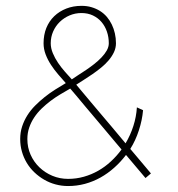

<svg xmlns="http://www.w3.org/2000/svg" viewBox="-20 -622 607 654"><path d="M494.1 -31.2Q489.7 -36.6 480 -48.1Q470.2 -59.6 459.2 -72.8Q448.2 -85.9 438.2 -97.7Q428.2 -109.4 423.8 -114.7Q441.9 -143.6 453.1 -178.2Q464.4 -212.9 467.3 -246.6L446.3 -256.3Q444.3 -224.1 434.3 -192.9Q424.3 -161.6 407.7 -133.8Q400.9 -142.1 387.7 -157.7Q374.5 -173.3 358.2 -192.9Q341.8 -212.4 323.7 -233.6Q305.7 -254.9 289.3 -274.4Q272.9 -293.9 259.8 -309.6Q246.6 -325.2 239.7 -333.5Q251.5 -341.3 265.9 -350.3Q280.3 -359.4 295.2 -369.6Q310.1 -379.9 324.5 -391.6Q338.9 -403.3 350.1 -416.5Q361.3 -429.7 368.2 -444.3Q375 -459 375 -474.6Q375 -492.2 371.3 -508.3Q367.7 -524.4 360.8 -538.6Q354 -552.7 344 -564.5Q334 -576.2 320.8 -584.5Q307.6 -592.8 292 -597.4Q276.4 -602.1 257.8 -602.1Q229.5 -602.1 205.8 -592.8Q182.1 -583.5 164.8 -566.9Q147.5 -550.3 137.9 -526.9Q128.4 -503.4 128.4 -474.6Q128.4 -455.1 135.5 -436.5Q142.6 -418 153.8 -400.9Q165 -383.8 178.5 -368.2Q191.9 -352.5 204.1 -338.9Q186.5 -328.6 168 -316.9Q149.4 -305.2 132.3 -291.5Q115.2 -277.8 99.9 -262.5Q84.5 -247.1 73.2 -229.2Q62 -211.4 55.4 -191.4Q48.8 -171.4 48.8 -148.4Q48.8 -126 54.7 -105.5Q60.5 -85 71.3 -67.1Q82 -49.3 97.2 -34.9Q112.3 -20.5 130.4 -10Q148.4 0.5 169.2 6.1Q189.9 11.7 211.9 11.7Q241.7 11.7 269.5 4.2Q297.4 -3.4 322.3 -17.3Q347.2 -31.2 369.1 -50.8Q391.1 -70.3 409.2 -94.2Q413.1 -89.4 422.6 -78.4Q432.1 -67.4 442.4 -54.9Q452.6 -42.5 462.2 -31.5Q471.7 -20.5 475.6 -15.6ZM394 -112.8Q377.9 -90.8 357.9 -72.3Q337.9 -53.7 314.7 -40.5Q291.5 -27.3 265.6 -20Q239.7 -12.7 211.9 -12.7Q183.6 -12.7 158.4 -23.2Q133.3 -33.7 114.3 -52Q95.2 -70.3 84.2 -95Q73.2 -119.6 73.2 -148.4Q73.2 -169.4 79.6 -187.7Q85.9 -206.1 96.7 -222.2Q107.4 -238.3 121.8 -252.2Q136.2 -266.1 152.3 -278.3Q168.5 -290.5 185.8 -300.8Q203.1 -311 219.2 -320.3Q226.6 -312 240.2 -295.7Q253.9 -279.3 270.8 -259Q287.6 -238.8 306.4 -216.8Q325.2 -194.8 342 -174.6Q358.9 -154.3 372.8 -137.9Q386.7 -121.6 394 -112.8ZM350.6 -474.6Q350.6 -462.4 343.8 -450.2Q336.9 -438 325.7 -426.3Q314.5 -414.6 300.8 -403.8Q287.1 -393.1 272.9 -383.5Q258.8 -374 246.1 -366Q233.4 -357.9 224.6 -351.6Q213.9 -363.3 201.2 -377.7Q188.5 -392.1 177.7 -408Q167 -423.8 159.9 -440.9Q152.8 -458 152.8 -474.6Q152.8 -496.1 161.1 -514.9Q169.4 -533.7 183.8 -547.6Q198.2 -561.5 217.3 -569.6Q236.3 -577.6 257.3 -577.6Q279.3 -577.6 296.6 -569.3Q314 -561 325.9 -546.9Q337.9 -532.7 344.2 -514.2Q350.6 -495.6 350.6 -474.6Z"/></svg>

Font: SaysetthaMai Thin
Style: Regular
Weight: 100
Designer: John M. Durdin
Foundry: Lao Script for Windows
Version: Version 1.101